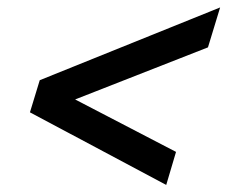

<svg xmlns="http://www.w3.org/2000/svg" viewBox="-20 -524 640 529"><path d="M465 -105.5 438 -14.5 62.5 -214.5 89.5 -303 586.5 -503.5 553 -393.5 187 -250Z"/></svg>

Font: Newsreader 6pt SemiBold
Style: Italic
Weight: 600
Italic angle: -17°
Designer: Hugues Gentile
Foundry: Production Type
Version: Version 1.003; ttfautohint (v1.8.3)